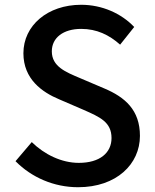

<svg xmlns="http://www.w3.org/2000/svg" viewBox="-20 -770 648 804"><path d="M307 14C468 14 566 -83 566 -201C566 -309 504 -363 416 -400L315 -443C256 -468 197 -491 197 -555C197 -612 245 -649 320 -649C385 -649 437 -624 483 -583L542 -657C488 -714 407 -750 320 -750C179 -750 78 -663 78 -547C78 -439 156 -384 228 -354L330 -310C398 -280 447 -259 447 -192C447 -130 398 -88 310 -88C238 -88 166 -123 113 -175L45 -95C112 -27 206 14 307 14Z"/></svg>

Font: Noto Sans CJK SC Medium
Style: Regular
Weight: 500
Designer: Ryoko NISHIZUKA 西塚涼子 (kana, bopomofo & ideographs); Paul D. Hunt (Latin, Greek & Cyrillic); Sandoll Communications 산돌커뮤니
Foundry: Adobe
Version: Version 2.004;hotconv 1.0.118;makeotfexe 2.5.65603